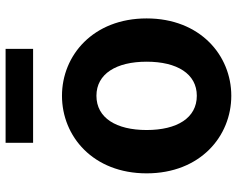

<svg xmlns="http://www.w3.org/2000/svg" viewBox="-98 -710 823 666"><g transform="rotate(-90 313.0 -377.5)"><path d="M313.3 13.8C453.3 13.8 581.6 -94.2 581.6 -279.9C581.6 -465.5 453.3 -573.5 313.3 -573.5C172.5 -573.5 44.2 -465.5 44.2 -279.9C44.2 -94.2 172.5 13.8 313.3 13.8ZM313.3 -105.8C236.4 -105.8 194.5 -174.2 194.5 -279.9C194.5 -385.2 236.4 -454 313.3 -454C389.4 -454 431.5 -385.2 431.5 -279.9C431.5 -174.2 389.4 -105.8 313.3 -105.8ZM150.1 -673.7H475.9V-769.1H150.1Z"/></g></svg>

Font: Source Han Sans JP VF
Style: Regular
Weight: 250
Designer: Ryoko NISHIZUKA 西塚涼子 (kana, bopomofo & ideographs); Paul D. Hunt (Latin, Greek & Cyrillic); Sandoll Communications 산돌커뮤니
Foundry: Adobe
Version: Version 2.004;hotconv 1.0.118;makeotfexe 2.5.65603